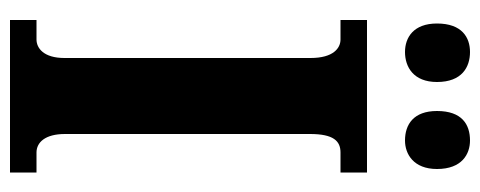

<svg xmlns="http://www.w3.org/2000/svg" viewBox="-308 -652 960 384"><g transform="rotate(90 172.0 -460.0)"><path d="M261 -790C288 -790 318 -807 318 -854C318 -904 288 -920 261 -920C229 -920 202 -904 202 -854C202 -807 229 -790 261 -790ZM84 -790C114 -790 144 -807 144 -854C144 -904 114 -920 84 -920C55 -920 27 -904 27 -854C27 -807 55 -790 84 -790ZM20 0H325V-53H285C265 -53 248 -70 248 -110V-600C248 -647 262 -661 285 -661H325V-714H20V-661H59C76 -661 96 -647 96 -601V-109C96 -67 76 -53 59 -53H20Z"/></g></svg>

Font: Noto Serif Bengali ExtraCondensed ExtraBold
Style: Regular
Weight: 800
Width: 2
Designer: Juan Bruce, Universal Thirst, Indian Type Foundry and the Monotype Design Team.
Foundry: Monotype Imaging Inc.
Version: Version 2.003